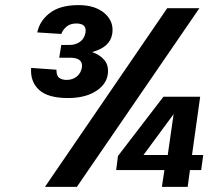

<svg xmlns="http://www.w3.org/2000/svg" viewBox="-20 -732 867 752"><path d="M246 -348Q168 -348 133 -380Q98 -412 102 -466L201 -459Q201 -435 212 -427Q223 -419 241 -419Q264 -419 280.5 -432Q297 -445 301 -469Q305 -506 254 -506H212L220 -556H253Q276 -556 293.5 -568.5Q311 -581 315 -605Q320 -640 279 -640Q256 -640 241.5 -628.5Q227 -617 220 -599L126 -605Q135 -650 175 -681Q215 -712 288 -712Q352 -712 389 -680.5Q426 -649 420 -602Q416 -574 397 -556.5Q378 -539 347 -530L341 -528Q371 -518 389 -496.5Q407 -475 402 -440Q396 -400 354 -374Q312 -348 246 -348ZM156 0 635 -700H761L281 0ZM614 0 624 -66H435L442 -121L620 -353H764L732 -125H776L768 -66H724L715 0ZM542 -125H637L660 -285Z"/></svg>

Font: Host Grotesk
Style: Bold Italic
Weight: 700
Italic angle: -8°
Designer: Doğukan Karapınar
Foundry: Element Type
Version: Version 1.003; ttfautohint (v1.8.4.7-5d5b)